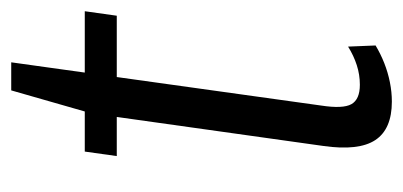

<svg xmlns="http://www.w3.org/2000/svg" viewBox="-208 -503 718 342"><g transform="rotate(-90 151.0 -332.0)"><path d="M141 7Q92 7 72.5 -22.5Q53 -52 62 -115L120 -528L161 -671H211L134 -119Q128 -80 136.5 -65Q145 -50 171 -50Q189 -50 206 -55.5Q223 -61 239 -71L241 -22Q226 -13 209.5 -6.5Q193 0 175.5 3.5Q158 7 141 7ZM52 -540H302L294 -483H44Z"/></g></svg>

Font: Pathway Extreme Condensed Light
Style: Italic
Weight: 300
Width: 3
Italic angle: -8°
Version: Version 1.001;gftools[0.9.26]